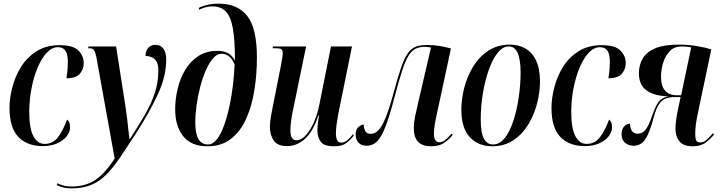

<svg xmlns="http://www.w3.org/2000/svg" viewBox="-20 -790 3936 1050"><path d="M214 9Q128 9 80 -41.5Q32 -92 32 -199Q32 -253 47.5 -313Q63 -373 95.5 -425Q128 -477 180.5 -510Q233 -543 307 -543Q380 -543 409 -513.5Q438 -484 438 -445Q438 -413 417.5 -387.5Q397 -362 343 -362Q347 -383 349 -406.5Q351 -430 351 -456Q350 -499 336 -515.5Q322 -532 297 -532Q264 -532 235.5 -501.5Q207 -471 185.5 -419.5Q164 -368 152 -305Q140 -242 140 -178Q140 -88 162.5 -45.5Q185 -3 224 -3Q268 -3 295.5 -37.5Q323 -72 347 -136Q353 -132 358 -122Q363 -112 363 -93Q363 -68 344.5 -44.5Q326 -21 292.5 -6Q259 9 214 9Z M372 240Q323 240 290 222L294 212Q307 219 326 224.5Q345 230 371 230Q447 230 500.5 194.5Q554 159 607 77L507 -478Q501 -507 494 -516.5Q487 -526 470 -526H462L464 -536H615L668 -195Q672 -171 675.5 -139.5Q679 -108 682 -79Q685 -50 688 -31H691Q737 -101 772 -161.5Q807 -222 826.5 -281Q846 -340 846 -405Q846 -438 835 -455Q824 -472 807.5 -478Q791 -484 776 -484Q776 -513 791.5 -529Q807 -545 829 -545Q858 -545 873.5 -524Q889 -503 889 -464Q889 -374 844.5 -277Q800 -180 726 -64Q676 13 637 70.5Q598 128 560.5 165.5Q523 203 478 221.5Q433 240 372 240Z M1115 10Q1025 10 981.5 -45.5Q938 -101 938 -192Q938 -246 951 -302.5Q964 -359 992 -406.5Q1020 -454 1064 -483Q1108 -512 1169 -512Q1239 -512 1265 -458Q1265 -566 1254 -631.5Q1243 -697 1216 -726Q1189 -755 1142 -755Q1120 -755 1101.5 -749.5Q1083 -744 1069 -737L1067 -747Q1081 -755 1110 -762.5Q1139 -770 1176 -770Q1279 -770 1332 -703Q1385 -636 1385 -475Q1385 -383 1371 -296Q1357 -209 1326 -140Q1295 -71 1243 -30.5Q1191 10 1115 10ZM1117 0Q1144 0 1166 -28Q1188 -56 1205 -103Q1222 -150 1234.5 -207.5Q1247 -265 1254 -325Q1261 -385 1263 -438Q1238 -496 1191 -496Q1167 -496 1145.5 -471.5Q1124 -447 1106 -406Q1088 -365 1075 -315.5Q1062 -266 1055 -214.5Q1048 -163 1048 -119Q1048 0 1117 0Z M1807 10Q1752 10 1734 -15Q1716 -40 1716 -74Q1716 -89 1718.5 -115.5Q1721 -142 1725 -158H1721Q1691 -69 1647 -30Q1603 9 1550 9Q1497 9 1476.5 -22Q1456 -53 1456 -97Q1456 -122 1462 -156Q1468 -190 1474 -218L1516 -430Q1521 -455 1523.5 -472.5Q1526 -490 1526 -499Q1526 -514 1520 -520Q1514 -526 1489 -526H1471L1473 -536H1654L1583 -191Q1576 -161 1572 -129Q1568 -97 1568 -79Q1568 -49 1576.5 -36Q1585 -23 1601 -23Q1623 -23 1643 -41Q1663 -59 1680 -88.5Q1697 -118 1709 -152.5Q1721 -187 1727 -221L1790 -536H1905L1829 -162Q1824 -134 1820.5 -107.5Q1817 -81 1817 -61Q1817 -10 1846 -10Q1864 -10 1880 -23.5Q1896 -37 1910 -56L1915 -49Q1896 -24 1873 -7Q1850 10 1807 10Z M2338 10Q2243 10 2243 -88Q2243 -118 2249.5 -150.5Q2256 -183 2266 -225L2337 -530Q2320 -534 2305 -534Q2275 -534 2253.5 -524Q2232 -514 2214.5 -486Q2197 -458 2179.5 -404.5Q2162 -351 2139 -264Q2112 -160 2089.5 -101Q2067 -42 2043 -17.5Q2019 7 1986 7Q1956 7 1940.5 -10Q1925 -27 1925 -53Q1925 -83 1941 -96Q1957 -109 1969 -109Q1969 -90 1977 -74Q1985 -58 2008 -58Q2031 -58 2050 -78Q2069 -98 2088.5 -145.5Q2108 -193 2131 -277Q2154 -363 2172 -416Q2190 -469 2209 -497Q2228 -525 2253.5 -534.5Q2279 -544 2318 -544Q2350 -544 2383.5 -538.5Q2417 -533 2446 -525L2370 -171Q2363 -141 2358 -111.5Q2353 -82 2353 -59Q2353 -12 2383 -12Q2398 -12 2412 -22Q2426 -32 2450 -59L2456 -52Q2432 -24 2406 -7Q2380 10 2338 10Z M2672 10Q2596 10 2549.5 -39.5Q2503 -89 2503 -191Q2503 -247 2518.5 -308.5Q2534 -370 2566.5 -424Q2599 -478 2649.5 -512Q2700 -546 2770 -546Q2815 -546 2852 -525.5Q2889 -505 2911 -460.5Q2933 -416 2933 -344Q2933 -301 2923.5 -252.5Q2914 -204 2894 -157.5Q2874 -111 2843 -73Q2812 -35 2769.5 -12.5Q2727 10 2672 10ZM2677 0Q2713 0 2741 -36Q2769 -72 2788 -131Q2807 -190 2817 -259Q2827 -328 2827 -393Q2827 -536 2763 -536Q2729 -536 2701 -500.5Q2673 -465 2652.5 -406.5Q2632 -348 2620.5 -278Q2609 -208 2609 -138Q2609 -62 2626.5 -31Q2644 0 2677 0Z M3178 9Q3092 9 3044 -41.5Q2996 -92 2996 -199Q2996 -253 3011.5 -313Q3027 -373 3059.5 -425Q3092 -477 3144.5 -510Q3197 -543 3271 -543Q3344 -543 3373 -513.5Q3402 -484 3402 -445Q3402 -413 3381.5 -387.5Q3361 -362 3307 -362Q3311 -383 3313 -406.5Q3315 -430 3315 -456Q3314 -499 3300 -515.5Q3286 -532 3261 -532Q3228 -532 3199.5 -501.5Q3171 -471 3149.5 -419.5Q3128 -368 3116 -305Q3104 -242 3104 -178Q3104 -88 3126.5 -45.5Q3149 -3 3188 -3Q3232 -3 3259.5 -37.5Q3287 -72 3311 -136Q3317 -132 3322 -122Q3327 -112 3327 -93Q3327 -68 3308.5 -44.5Q3290 -21 3256.5 -6Q3223 9 3178 9Z M3769 10Q3717 10 3695.5 -17Q3674 -44 3674 -85Q3674 -107 3677 -130Q3680 -153 3685 -179L3702 -259H3670Q3641 -259 3620 -251Q3599 -243 3583.5 -219.5Q3568 -196 3555 -148Q3532 -61 3508 -27Q3484 7 3445 7Q3417 7 3398 -9.5Q3379 -26 3379 -56Q3379 -82 3393 -98Q3407 -114 3426 -114Q3425 -93 3434.5 -76Q3444 -59 3467 -59Q3494 -59 3511 -81.5Q3528 -104 3543 -148Q3563 -208 3581.5 -232.5Q3600 -257 3636 -263Q3558 -265 3516 -295.5Q3474 -326 3474 -389Q3474 -435 3495 -470.5Q3516 -506 3563.5 -526Q3611 -546 3690 -546Q3743 -546 3791 -538Q3839 -530 3870 -520L3796 -169Q3782 -105 3782 -57Q3782 -32 3787.5 -21.5Q3793 -11 3808 -11Q3828 -11 3844 -25Q3860 -39 3879 -62L3885 -54Q3865 -30 3838.5 -10Q3812 10 3769 10ZM3681 -269H3705L3760 -531Q3733 -536 3708 -536Q3668 -536 3643.5 -511Q3619 -486 3607 -448Q3595 -410 3595 -370Q3595 -319 3617.5 -294Q3640 -269 3681 -269Z"/></svg>

Font: Noto Serif Display ExtraCondensed SemiBold
Style: Italic
Weight: 600
Width: 2
Italic angle: -12°
Designer: Monotype Design Team
Foundry: Monotype Imaging Inc.
Version: Version 2.009